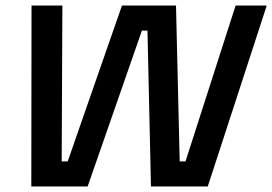

<svg xmlns="http://www.w3.org/2000/svg" viewBox="-20 -670 978 690"><path d="M92.5 0 93.3 -646.7V-650H204.2L201.7 -90H223.3L418.3 -650H612.5L625.8 -90H646.7L826.7 -650H937.5V-646.7L726.7 0H522.5L510 -560H490L295 0Z"/></svg>

Font: Familjen Grotesk GF Medium
Style: Italic
Weight: 500
Designer: Anders Wikstroem, Jonas Baeckman, Matilda Gysing, Kristian Moeller
Foundry: Familjen STHML AB
Version: Version 2.000; Beta; Release 4; Build 6